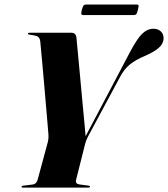

<svg xmlns="http://www.w3.org/2000/svg" viewBox="-20 -848 760 868"><path d="M387 -4.5Q387 0 378.5 0H83Q77.5 0 77.5 -3.5Q77.5 -7.5 84 -8.5L125 -13.5Q138 -15 143.5 -22.2Q149 -29.5 151 -38.5L196 -205Q199 -217 199.2 -228Q199.5 -239 198 -251.5Q197.5 -259 194.8 -290.5Q192 -322 188.2 -366.8Q184.5 -411.5 180.2 -460.5Q176 -509.5 172 -553.2Q168 -597 165.2 -626.5Q162.5 -656 162 -661Q160 -675.5 152.2 -681.5Q144.5 -687.5 114.5 -691Q106.5 -692 106.5 -696Q106.5 -700 113 -700H302Q323.5 -700 325.5 -677.5Q326 -672 329 -641.5Q332 -611 336.2 -565.5Q340.5 -520 345.2 -468.2Q350 -416.5 354.5 -368Q359 -319.5 362.5 -283Q366 -246.5 367 -232L565.5 -608.5Q599 -672.5 622.5 -695.2Q646 -718 674 -718Q694.5 -718 707 -706Q719.5 -694 719.5 -675.5Q719 -650 697.2 -631.2Q675.5 -612.5 632.5 -594Q594 -578 567.5 -556.8Q541 -535.5 522 -499L378 -231Q368 -211.5 365 -198L323.5 -33Q320 -16.5 340.5 -14L378.5 -9Q387 -8 387 -4.5ZM350 -803.5Q354 -818 357.5 -822.8Q361 -827.5 369 -827.5H597.5Q605.5 -827.5 606.5 -823.5Q607.5 -819.5 603.5 -804Q600 -789.5 596.5 -784.8Q593 -780 585 -780H356.5Q348.5 -780 347.5 -784.8Q346.5 -789.5 350 -803.5Z"/></svg>

Font: Fraunces 144pt
Style: Bold Italic
Weight: 700
Italic angle: -16°
Version: Version 1.000;[b76b70a41]